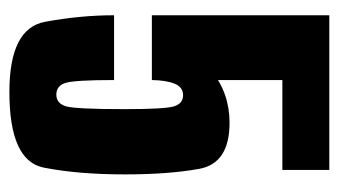

<svg xmlns="http://www.w3.org/2000/svg" viewBox="-176 -538 722 409"><g transform="rotate(90 184.5 -334.0)"><path d="M176.5 6.5Q323 6.5 337.5 -66.5Q352 -139.5 352 -239.5Q352 -333 340.2 -397.8Q328.5 -462.5 242 -462.5Q179 -462.5 131.2 -424Q83.5 -385.5 81.5 -297.5L151 -297Q151.5 -327.5 158.8 -345.5Q166 -363.5 183.5 -363.5Q200.5 -363.5 206.8 -345Q213 -326.5 213 -239Q213 -133.5 206.8 -113.5Q200.5 -93.5 182 -93.5Q163.5 -93.5 157.2 -112.8Q151 -132 151 -216.5H13Q13 -145 27 -69.2Q41 6.5 176.5 6.5ZM13 -297H151V-575H342.5V-675H13Z"/></g></svg>

Font: Anybody ExtraCondensed
Style: Bold
Weight: 700
Width: 2
Version: Version 1.113;gftools[0.9.25]